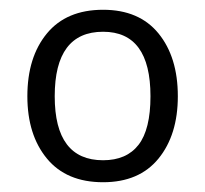

<svg xmlns="http://www.w3.org/2000/svg" viewBox="-20 -730 420 393"><path d="M36 -533Q36 -613 76 -661.5Q116 -710 191 -710Q265 -710 304.5 -661.5Q344 -613 344 -533Q344 -454 304.5 -405.5Q265 -357 191 -357Q116 -357 76 -405.5Q36 -454 36 -533ZM288 -533Q288 -665 191 -665Q92 -665 92 -533Q92 -402 191 -402Q239 -402 263.5 -433.5Q288 -465 288 -533Z"/></svg>

Font: Krub
Style: Regular
Weight: 400
Designer: Ekaluck Peanpanawate
Foundry: Cadson Demak Co.,Ltd.
Version: Version 1.000; ttfautohint (v1.6)